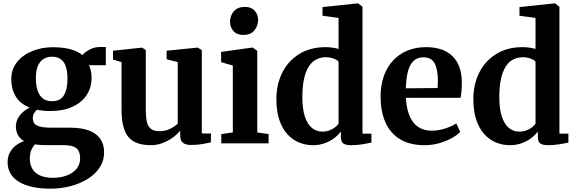

<svg xmlns="http://www.w3.org/2000/svg" viewBox="-20 -839 3370 1124"><path d="M276 265.5Q217 265.5 170.5 255.5Q124 245.5 91.5 226Q59 206.5 41.8 177.5Q24.5 148.5 24.5 110.5Q24.5 79.5 37.2 55Q50 30.5 72 13.2Q94 -4 121 -13Q96.5 -27 84.8 -48.8Q73 -70.5 73 -99.5Q73 -121.5 83.2 -142.5Q93.5 -163.5 112 -180.8Q130.5 -198 154 -209Q97.5 -231.5 71.8 -275Q46 -318.5 46 -375Q46 -434 80 -476Q114 -518 169.2 -540.2Q224.5 -562.5 289.5 -562.5Q348.5 -562.5 391.5 -551Q434.5 -539.5 462.5 -516.5Q474 -531.5 502.8 -547.8Q531.5 -564 567 -564H599.5V-457.5H500Q505.5 -448.5 508.8 -437Q512 -425.5 514 -412.8Q516 -400 516 -386.5Q516.5 -326.5 487 -282.2Q457.5 -238 403.5 -213.5Q349.5 -189 275.5 -189Q254 -189 233.8 -191Q213.5 -193 196 -196.5Q185 -186.5 178.5 -174.5Q172 -162.5 172 -147.5Q172 -116 196.8 -103.8Q221.5 -91.5 281.5 -91.5H390Q456.5 -91.5 500.8 -75Q545 -58.5 567.2 -26.2Q589.5 6 589.5 53Q589.5 101.5 564 140.8Q538.5 180 494.2 207.8Q450 235.5 393.8 250.5Q337.5 265.5 276 265.5ZM291 202Q331.5 202 367.5 189.5Q403.5 177 426.2 151.5Q449 126 449 88Q449 61.5 440 44.2Q431 27 409 18.8Q387 10.5 348 10.5H238Q223 10.5 209.5 9.2Q196 8 184.5 6Q171.5 20 163 40.2Q154.5 60.5 154.5 88.5Q154.5 124 169.5 149.5Q184.5 175 214.8 188.5Q245 202 291 202ZM285 -246.5Q333 -246.5 354 -281Q375 -315.5 375 -377.5Q375 -421 365.2 -449.8Q355.5 -478.5 335.2 -492.8Q315 -507 284.5 -507Q255 -507 233.8 -493.2Q212.5 -479.5 201.2 -451.8Q190 -424 190 -381Q190 -340.5 199.8 -310Q209.5 -279.5 230.2 -263Q251 -246.5 285 -246.5Z M1099 9.5Q1066 9.5 1050.5 -3.5Q1035 -16.5 1035 -44.5V-74.5Q1019 -54 992 -34.2Q965 -14.5 932.2 -1.8Q899.5 11 864.5 11Q771.5 11 731.5 -37.2Q691.5 -85.5 691.5 -196V-475.5L641.5 -490.5V-542L809 -560H812.5L833.5 -546V-196.5Q833.5 -150.5 840.5 -123.2Q847.5 -96 865 -83.5Q882.5 -71 913.5 -71Q939 -71 959.5 -78.2Q980 -85.5 995.2 -95.5Q1010.5 -105.5 1020.5 -115V-475.5L955.5 -492V-542L1133 -560H1138L1161.5 -546V-58L1215 -57L1214.5 -5.5Q1197 -1.5 1167.2 4Q1137.5 9.5 1099 9.5Z M1275.5 0V-54L1343 -64V-455.5L1274.5 -475V-535L1455 -560.5H1459.5L1486 -541V-63.5L1552.5 -54V0ZM1404 -634.5Q1366 -634.5 1346.2 -657.8Q1326.5 -681 1326.5 -711Q1326.5 -746.5 1348.5 -772.5Q1370.5 -798.5 1413 -798.5H1414Q1451.5 -798.5 1471.2 -776Q1491 -753.5 1491 -723.5Q1491 -688 1469.2 -661.2Q1447.5 -634.5 1405 -634.5Z M1812.5 11Q1769 11 1730.2 -5Q1691.5 -21 1661.8 -54Q1632 -87 1615 -138Q1598 -189 1598 -259.5Q1598 -344 1632 -412.8Q1666 -481.5 1730.8 -522.2Q1795.5 -563 1887 -563Q1908.5 -563 1927.8 -560Q1947 -557 1962 -552.5V-734L1868 -747V-797.5L2070 -819H2077L2102 -799.5V-56.5H2154.5V-4Q2133.5 0.5 2100.5 5.8Q2067.5 11 2036 11Q2006.5 11 1991 1.8Q1975.5 -7.5 1975.5 -40V-69.5Q1960 -47.5 1935.2 -29.2Q1910.5 -11 1879 0Q1847.5 11 1812.5 11ZM1866 -68.5Q1889 -68.5 1908 -75.5Q1927 -82.5 1940.8 -93.2Q1954.5 -104 1962 -114.5V-477Q1955 -488 1933.5 -496Q1912 -504 1886 -504Q1847 -504 1816.5 -481.5Q1786 -459 1768.5 -409Q1751 -359 1750 -276.5Q1749.5 -202 1765 -156Q1780.5 -110 1807 -89.2Q1833.5 -68.5 1866 -68.5Z M2467 11Q2377 11 2319.8 -25Q2262.5 -61 2235.2 -125.2Q2208 -189.5 2208 -273.5Q2208 -341 2227.5 -394.8Q2247 -448.5 2282.2 -486Q2317.5 -523.5 2366.2 -543.2Q2415 -563 2474 -563Q2574.5 -563 2628 -511Q2681.5 -459 2683.5 -364Q2683.5 -331 2681.8 -307.2Q2680 -283.5 2676 -266.5H2356.5Q2358.5 -221 2369 -185.2Q2379.5 -149.5 2398.2 -124.5Q2417 -99.5 2444.5 -86.8Q2472 -74 2508.5 -74Q2548 -74 2588.5 -87.5Q2629 -101 2651 -117L2674 -66.5Q2658.5 -49.5 2626.5 -31.5Q2594.5 -13.5 2552.8 -1.2Q2511 11 2467 11ZM2356 -322 2541.5 -323.5Q2542 -334.5 2542.8 -346Q2543.5 -357.5 2543.5 -368.5Q2543.5 -430 2525 -466.8Q2506.5 -503.5 2459 -503.5Q2437.5 -503.5 2419.2 -494.8Q2401 -486 2387.2 -465.8Q2373.5 -445.5 2365.5 -410.2Q2357.5 -375 2356 -322Z M2965.5 11Q2922 11 2883.2 -5Q2844.5 -21 2814.8 -54Q2785 -87 2768 -138Q2751 -189 2751 -259.5Q2751 -344 2785 -412.8Q2819 -481.5 2883.8 -522.2Q2948.5 -563 3040 -563Q3061.5 -563 3080.8 -560Q3100 -557 3115 -552.5V-734L3021 -747V-797.5L3223 -819H3230L3255 -799.5V-56.5H3307.5V-4Q3286.5 0.5 3253.5 5.8Q3220.5 11 3189 11Q3159.5 11 3144 1.8Q3128.5 -7.5 3128.5 -40V-69.5Q3113 -47.5 3088.2 -29.2Q3063.5 -11 3032 0Q3000.5 11 2965.5 11ZM3019 -68.5Q3042 -68.5 3061 -75.5Q3080 -82.5 3093.8 -93.2Q3107.5 -104 3115 -114.5V-477Q3108 -488 3086.5 -496Q3065 -504 3039 -504Q3000 -504 2969.5 -481.5Q2939 -459 2921.5 -409Q2904 -359 2903 -276.5Q2902.5 -202 2918 -156Q2933.5 -110 2960 -89.2Q2986.5 -68.5 3019 -68.5Z"/></svg>

Font: Merriweather 36pt
Style: Bold
Weight: 700
Designer: Eben Sorkin
Foundry: Eben Sorkin
Version: Version 2.100